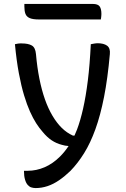

<svg xmlns="http://www.w3.org/2000/svg" viewBox="-20 -757 640 977"><path d="M476 -537Q508 -537 525 -524.5Q542 -512 539 -482Q528 -358 509.5 -264Q491 -170 465.5 -99.5Q440 -29 408 22.5Q376 74 338 113Q310 140 281 160Q252 180 222 190Q192 200 161 200Q155 200 149.5 199Q144 198 139 196.5Q134 195 130 192Q126 189 122 185Q113 176 107.5 157.5Q102 139 102 115V112H121Q165 112 207 94Q249 76 286 39Q309 16 329 -14Q311 -15 295 -20Q267 -27 243 -43Q219 -59 197 -86Q180 -105 164 -130Q148 -155 132.5 -189.5Q117 -224 102.5 -272Q88 -320 76 -384Q64 -448 56 -532Q61 -533 65.5 -534Q70 -535 74 -535.5Q78 -536 82.5 -536Q87 -536 91 -536Q124 -536 142 -525.5Q160 -515 163 -482Q169 -414 180.5 -356.5Q192 -299 208.5 -252Q225 -205 247 -168Q269 -131 294.5 -106Q320 -81 351 -67H359Q365 -82 372 -98Q389 -143 403 -205Q417 -267 427 -347.5Q437 -428 442 -532Q448 -533 452.5 -534Q457 -535 461 -535.5Q465 -536 469 -536.5Q473 -537 476 -537ZM104 -737H452Q478 -737 487 -724.5Q496 -712 496 -686Q496 -681 495.5 -676.5Q495 -672 494.5 -667Q494 -662 493 -658H178Q147 -658 131 -665Q115 -672 109.5 -686.5Q104 -701 104 -724Z"/></svg>

Font: Code D Ace
Style: Regular
Weight: 400
Version: Version 1.085; ttfautohint (v1.8.4.7-5d5b);Nerd Fonts 3.0.2